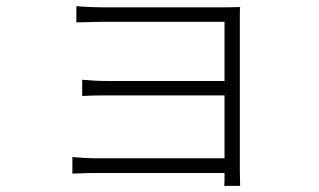

<svg xmlns="http://www.w3.org/2000/svg" viewBox="-20 -560 1040 626"><path d="M229 -540Q236 -539 254 -538Q272 -537 290.5 -536.5Q309 -536 319 -536Q331 -536 366.5 -536Q402 -536 450.5 -536Q499 -536 549.5 -536Q600 -536 642.5 -536Q685 -536 709 -536Q727 -536 740.5 -536.5Q754 -537 763 -537Q762 -531 762 -520.5Q762 -510 762 -497Q762 -488 762 -455Q762 -422 762 -373Q762 -324 762 -269Q762 -214 762 -160.5Q762 -107 762 -65Q762 -23 762 0Q762 12 762.5 24Q763 36 763 46H711Q712 38 712 26.5Q712 15 712 -1Q712 -27 712 -71Q712 -115 712 -168Q712 -221 712 -274.5Q712 -328 712 -374Q712 -420 712 -451Q712 -482 712 -489Q705 -489 676 -489Q647 -489 606 -489Q565 -489 519.5 -489Q474 -489 432 -489Q390 -489 359 -489Q328 -489 319 -489Q309 -489 290.5 -488.5Q272 -488 254 -487.5Q236 -487 229 -487ZM248 -300Q261 -299 281.5 -297.5Q302 -296 326 -296Q339 -296 372 -296Q405 -296 449.5 -296Q494 -296 541.5 -296Q589 -296 631.5 -296Q674 -296 703 -296Q732 -296 740 -296V-249Q732 -249 703 -249Q674 -249 631.5 -249Q589 -249 541.5 -249Q494 -249 449.5 -249Q405 -249 372 -249Q339 -249 327 -249Q302 -249 282 -248.5Q262 -248 248 -247ZM216 -48Q228 -47 249.5 -45.5Q271 -44 296 -44Q310 -44 344.5 -44Q379 -44 425 -44Q471 -44 521.5 -44Q572 -44 617.5 -44Q663 -44 696 -44Q729 -44 740 -44V4Q729 4 696 4Q663 4 617 4Q571 4 521 4Q471 4 425 4Q379 4 344.5 4Q310 4 297 4Q273 4 250.5 5Q228 6 216 6Z"/></svg>

Font: Noto Sans JP Thin Light
Style: Regular
Weight: 300
Version: Version 2.004-H2;hotconv 1.0.118;makeotfexe 2.5.65603